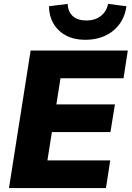

<svg xmlns="http://www.w3.org/2000/svg" viewBox="-20 -964 675 984"><path d="M26 0 137 -705H635L613 -563H290L269 -429H569L546 -287H246L223 -142H545L523 0ZM416 -760Q360 -760 318.5 -782Q277 -804 254 -843.5Q231 -883 231 -932L327 -944Q328 -905 352.5 -882Q377 -859 423 -859Q467 -859 496.5 -882Q526 -905 534 -944L628 -932Q617 -853 560 -806.5Q503 -760 416 -760Z"/></svg>

Font: Nunito Sans 12pt Black
Style: Italic
Weight: 900
Italic angle: -9°
Designer: Vernon Adams
Foundry: Vernon Adams
Version: Version 3.101;gftools[0.9.27]